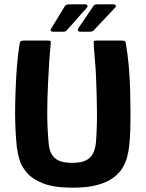

<svg xmlns="http://www.w3.org/2000/svg" viewBox="-20 -861 675 890"><path d="M317 9Q230 9 179.5 -11Q129 -31 103.5 -61.5Q78 -92 69.5 -123.5Q61 -155 58 -179Q54 -217 52 -259.5Q50 -302 50 -334Q50 -380 52 -437.5Q54 -495 58.5 -553.5Q63 -612 72 -662Q73 -669 78.5 -671Q84 -673 92 -673Q120 -673 147.5 -673Q175 -673 203 -673Q214 -673 215 -669.5Q216 -666 214 -645Q210 -605 207.5 -564Q205 -523 203 -481Q199 -407 199 -339Q199 -271 205 -203Q207 -171 216.5 -152Q226 -133 241 -123Q256 -113 275 -109.5Q294 -106 314 -106Q335 -106 353.5 -109.5Q372 -113 387.5 -123Q403 -133 412.5 -152.5Q422 -172 425 -203Q430 -271 429.5 -339Q429 -407 426 -481Q425 -523 421.5 -564Q418 -605 415 -645Q414 -666 414.5 -669.5Q415 -673 427 -673Q456 -673 485 -673Q514 -673 543 -673Q552 -673 557 -671Q562 -669 563 -662Q572 -612 577 -553.5Q582 -495 583.5 -437.5Q585 -380 585 -334Q585 -302 584 -259.5Q583 -217 578 -179Q576 -160 570 -135.5Q564 -111 549.5 -85.5Q535 -60 507 -38.5Q479 -17 433 -4Q387 9 317 9ZM290 -721Q287 -717 283.5 -715.5Q280 -714 267 -714H227Q208 -714 218 -730L281 -833Q286 -841 304 -841H375Q382 -841 385 -836Q388 -831 383 -826ZM415 -721Q412 -718 408.5 -716Q405 -714 392 -714H352Q344 -714 341.5 -718.5Q339 -723 343 -730L413 -833Q416 -838 420.5 -839.5Q425 -841 435 -841H507Q513 -841 516 -836Q519 -831 514 -826Z"/></svg>

Font: Glory ExtraBold
Style: Regular
Weight: 800
Designer: Robert Leuschke
Foundry: Robert Leuschke
Version: Version 1.011